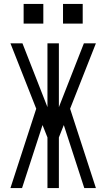

<svg xmlns="http://www.w3.org/2000/svg" viewBox="-20 -955 540 975"><path d="M92 0H33L164 -403L33 -735H94L221 -411V-735H279V-411L406 -735H467L336 -403L467 0H408L304 -320L279 -257V0H221V-257L196 -320ZM300 -835V-935H400V-835ZM100 -835V-935H200V-835Z"/></svg>

Font: Iosevka Fixed SS04 Light
Style: Regular
Weight: 300
Monospace: yes
Designer: Belleve Invis
Foundry: Belleve Invis
Version: Version 32.5.0